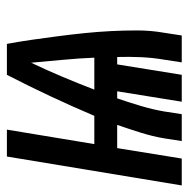

<svg xmlns="http://www.w3.org/2000/svg" viewBox="-46 -546 560 571"><g transform="rotate(-90 234.5 -260.0)"><path d="M-31 0 55 -520H135L92 -260H176Q204 -326 234.5 -391Q265 -456 298 -520H390Q397 -482 402.5 -443.5Q408 -405 413 -366.5Q418 -328 422 -289Q426 -250 428 -211Q430 -172 430 -132Q430 -92 423 -52L415 0H335L343 -52Q349 -87 350.5 -122Q352 -157 351 -192H329L298 0H218L249 -192H228Q216 -157 205.5 -122Q195 -87 189 -52L181 0H101L109 -52Q115 -87 126 -122Q137 -157 149 -192H80L49 0ZM254 -260H349Q347 -307 342.5 -354.5Q338 -402 334 -448Q312 -402 292 -354.5Q272 -307 254 -260Z"/></g></svg>

Font: Iosevka Term Curly Oblique
Style: Bold
Weight: 700
Italic angle: -9°
Designer: Belleve Invis
Foundry: Belleve Invis
Version: Version 32.3.0